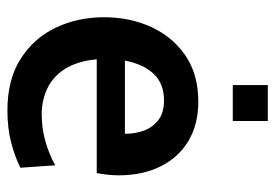

<svg xmlns="http://www.w3.org/2000/svg" viewBox="-132 -600 742 518"><g transform="rotate(90 239.0 -341.0)"><path d="M278 10Q194.5 10 138.5 -25.8Q82.5 -61.5 54.5 -120.8Q26.5 -180 26.5 -250.5Q26.5 -320.5 53 -378.2Q79.5 -436 130.2 -470.5Q181 -505 254 -505Q316 -505 360.5 -478.2Q405 -451.5 429 -403Q453 -354.5 453 -290.5Q453 -276.5 451.5 -261.8Q450 -247 447 -231H140Q145 -178 166 -145.2Q187 -112.5 219 -97.5Q251 -82.5 288.5 -82.5Q326 -82.5 361.2 -92.5Q396.5 -102.5 426 -119L432.5 -25Q405 -11 366 -0.5Q327 10 278 10ZM143.5 -307H341Q341 -335.5 332 -359.2Q323 -383 303.2 -397.8Q283.5 -412.5 251 -412.5Q206 -412.5 179.5 -384.8Q153 -357 143.5 -307ZM209.5 -598V-692.5H306.5V-598Z"/></g></svg>

Font: Cabin SemiCondensed SemiBold
Style: Regular
Weight: 600
Width: 4
Designer: Pablo Impallari
Foundry: Pablo Impallari. http://www.impallari.com Igino Marini. http://www.ikern.com
Version: Version 3.001